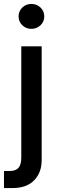

<svg xmlns="http://www.w3.org/2000/svg" viewBox="-50 -751 289 975"><path d="M58.1 -515.6H161.6V62.5Q161.6 125.5 123.3 164.8Q85 204.1 13.2 204.1H-29.8V117.2H-0.5Q30.3 117.2 44.2 101.1Q58.1 85 58.1 48.8ZM109.4 -604.5Q82 -604.5 63.2 -622.8Q44.4 -641.1 44.4 -667.5Q44.4 -694.3 63.2 -712.6Q82 -731 109.4 -731Q136.7 -731 155.8 -712.6Q174.8 -694.3 174.8 -667.5Q174.8 -641.1 155.8 -622.8Q136.7 -604.5 109.4 -604.5Z"/></svg>

Font: Inter Display Medium
Style: Regular
Weight: 500
Designer: Rasmus Andersson
Foundry: rsms
Version: Version 4.001;git-9221beed3